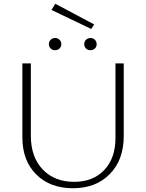

<svg xmlns="http://www.w3.org/2000/svg" viewBox="-20 -995 777 1021"><path d="M465 -841 254 -942 274 -975 481 -865ZM296.5 -737Q287 -728 273 -728Q259 -728 249.5 -737Q240 -746 240 -760Q240 -774 249.5 -783.5Q259 -793 273 -793Q287 -793 296.5 -783.5Q306 -774 306 -760Q306 -746 296.5 -737ZM484.5 -737Q475 -728 461 -728Q447 -728 437.5 -737Q428 -746 428 -760Q428 -774 437.5 -783.5Q447 -793 461 -793Q475 -793 484.5 -783.5Q494 -774 494 -760Q494 -746 484.5 -737ZM99 -264V-658H144V-274Q144 -160 207 -94Q270 -28 374 -28Q475 -28 534.5 -91Q594 -154 594 -261V-658H638V-271Q638 -145 564 -69.5Q490 6 368 6Q246 6 172.5 -67.5Q99 -141 99 -264Z"/></svg>

Font: EauTest Light
Style: Regular
Weight: 300
Designer: Christian Thalmann (Catharsis Fonts)
Version: Version 0.001;PS 000.001;hotconv 1.0.88;makeotf.lib2.5.64775